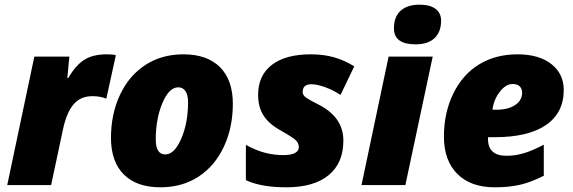

<svg xmlns="http://www.w3.org/2000/svg" viewBox="-20 -797 2470 827"><path d="M439.9 -563Q467.3 -563 479 -559.1L438 -372.1Q411.6 -382.8 377.9 -382.8Q327.6 -382.8 297.6 -348.4Q267.6 -314 252 -243.2L200.2 0H11.2L127.9 -553.2H278.8L270 -460.9H273.9Q305.7 -515.6 342.8 -539.3Q379.9 -563 439.9 -563Z M670.9 9.8Q568.8 9.8 513.4 -45.4Q458 -100.6 458 -203.1Q458 -305.7 496.8 -388.4Q535.6 -471.2 606 -517.1Q676.3 -563 770 -563Q872.1 -563 927.5 -507.8Q982.9 -452.6 982.9 -350.1Q982.9 -247.6 944.1 -164.8Q905.3 -82 835 -36.1Q764.6 9.8 670.9 9.8ZM748 -420.9Q708 -420.9 679.4 -352.8Q650.9 -284.7 650.9 -196.8Q650.9 -131.8 691.9 -131.8Q731.4 -131.8 760.7 -199.7Q790 -267.6 790 -356Q790 -388.2 778.8 -404.5Q767.6 -420.9 748 -420.9Z M1459 -191.9Q1459 -94.7 1395.5 -42.5Q1332 9.8 1212.9 9.8Q1104.5 9.8 1039.1 -21V-172.9Q1084 -148.4 1122.6 -138.7Q1161.1 -128.9 1200.7 -128.9Q1233.9 -128.9 1250.5 -137.9Q1267.1 -147 1267.1 -163.1Q1267.1 -180.2 1254.4 -192.6Q1241.7 -205.1 1190.9 -233.9Q1139.2 -262.2 1115.5 -298.8Q1091.8 -335.4 1091.8 -388.2Q1091.8 -472.2 1150.9 -517.6Q1210 -563 1318.8 -563Q1373.5 -563 1418.5 -550.3Q1463.4 -537.6 1505.9 -511.2L1446.8 -388.2Q1414.6 -409.2 1380.1 -421.6Q1345.7 -434.1 1320.8 -434.1Q1283.7 -434.1 1283.7 -400.9Q1283.7 -386.7 1299.1 -376Q1314.5 -365.2 1349.1 -348.1Q1459 -293.5 1459 -191.9Z M1726.1 0H1537.1L1653.8 -553.2H1843.8ZM1676.8 -674.8Q1676.8 -725.1 1705.8 -751Q1734.9 -776.9 1787.1 -776.9Q1831.5 -776.9 1855.7 -759Q1879.9 -741.2 1879.9 -708Q1879.9 -659.2 1851.6 -632.6Q1823.2 -606 1770 -606Q1676.8 -606 1676.8 -674.8Z M2110.8 9.8Q2007.3 9.8 1949.7 -48.1Q1892.1 -106 1892.1 -209Q1892.1 -312 1932.9 -394.8Q1973.6 -477.5 2044.7 -520.3Q2115.7 -563 2209 -563Q2301.8 -563 2355 -521Q2408.2 -479 2408.2 -409.2Q2408.2 -311 2331.8 -258.5Q2255.4 -206.1 2110.8 -206.1H2082V-198.2Q2082 -126 2162.1 -126Q2200.7 -126 2237.8 -137.5Q2274.9 -148.9 2322.3 -173.8V-40Q2267.6 -12.2 2220.2 -1.2Q2172.9 9.8 2110.8 9.8ZM2188 -435.1Q2158.2 -435.1 2132.3 -401.1Q2106.4 -367.2 2101.1 -324.2H2115.2Q2168.5 -324.2 2198.7 -344.5Q2229 -364.7 2229 -397.9Q2229 -413.6 2219.2 -424.3Q2209.5 -435.1 2188 -435.1Z"/></svg>

Font: Open Sans Extrabold
Style: Italic
Weight: 800
Italic angle: -12°
Foundry: Ascender Corporation
Version: Version 1.10